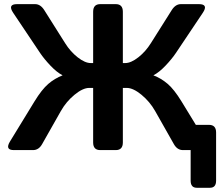

<svg xmlns="http://www.w3.org/2000/svg" viewBox="-20 -720 1071 921"><path d="M46.9 0Q2.4 0 28.3 -42L146 -234.4Q180.7 -291 211.7 -317.6Q242.7 -344.2 279.8 -358.4V-358.9Q252 -373.5 221.7 -405.5Q191.4 -437.5 172.4 -465.8L43.5 -658.2Q15.1 -700.2 62 -700.2H148.4Q174.3 -700.2 192.4 -671.4L292.5 -512.7Q317.4 -472.7 352.5 -445.1Q387.7 -417.5 415.5 -417.5H426.8V-663.6Q426.8 -700.2 460.9 -700.2H535.2Q569.3 -700.2 569.3 -663.6V-417.5H580.6Q608.4 -417.5 643.6 -445.1Q678.7 -472.7 703.6 -512.7L803.7 -671.4Q821.8 -700.2 847.7 -700.2H934.1Q981 -700.2 952.6 -658.2L823.7 -465.8Q804.7 -437.5 774.4 -405.5Q744.1 -373.5 716.3 -358.9V-358.4Q753.4 -344.2 784.4 -317.6Q815.4 -291 850.1 -234.4L919.4 -121.1H982.4Q1016.6 -121.1 1016.6 -84.5V146.5Q1016.6 180.7 987.3 180.7H923.8Q894.5 180.7 894.5 146.5V0H857.9Q830.1 0 814 -28.8L724.1 -187.5Q698.7 -232.4 658.7 -265.4Q618.7 -298.3 587.9 -298.3H569.3V-36.6Q569.3 0 535.2 0H460.9Q426.8 0 426.8 -36.6V-298.3H408.2Q377.4 -298.3 337.4 -265.4Q297.4 -232.4 272 -187.5L182.1 -28.8Q166 0 138.2 0Z"/></svg>

Font: Istok
Style: Bold
Weight: 700
Designer: Andrey V. Panov
Foundry: Andrey V. Panov
Version: Version 1.0.1